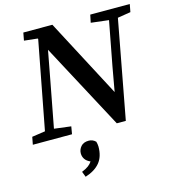

<svg xmlns="http://www.w3.org/2000/svg" viewBox="-151 -773 1042 1150"><g transform="rotate(-15 370.5 -198.5)"><path d="M505 -616 515 -664H760L751 -616L670 -603L556 6H500L216 -526L179 -329L128 -60L232 -47L224 0H-19L-10 -47L72 -59L176 -604L174 -607L91 -616L100 -664H280L536 -178L563 -329L615 -603ZM358 112Q358 174 327.5 211Q297 248 237 267L224 233Q251 222 265.5 211Q280 200 289 186Q266 176 255.5 160Q245 144 245 125Q245 101 261.5 82Q278 63 310 63Q335 63 353 81Q355 89 356.5 96.5Q358 104 358 112Z"/></g></svg>

Font: Source Serif 4 Semibold
Style: Italic
Weight: 600
Italic angle: -12°
Designer: Frank Grießhammer
Foundry: Adobe
Version: Version 4.005;hotconv 1.1.0;makeotfexe 2.6.0